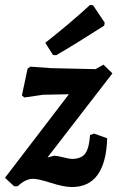

<svg xmlns="http://www.w3.org/2000/svg" viewBox="-40 -742 485 772"><path d="M322 -722 334 -721 381 -651 379 -639Q267 -567 186 -520L173 -521L142 -570Q237 -644 322 -722ZM376 -482 412 -447 151 -109 179 -116Q187 -116 213.5 -109.5Q240 -103 249 -103Q285 -103 301.5 -123Q318 -143 322 -199L338 -205L391 -186Q385 10 249 10Q217 10 165.5 -6.5Q114 -23 93 -23Q62 -23 31 7H17L-20 -27L237 -363L133 -361L58 -350L48 -358L71 -466L82 -474L165 -468L344 -464Z"/></svg>

Font: Alegreya Sans
Style: Bold Italic
Weight: 700
Italic angle: -7°
Designer: Juan Pablo del Peral
Foundry: Huerta Tipografica
Version: Version 2.007